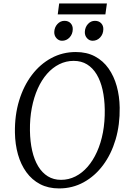

<svg xmlns="http://www.w3.org/2000/svg" viewBox="-20 -1044 727 1074"><path d="M310.5 10Q250 10 204.2 -14Q158.5 -38 127.5 -80.8Q96.5 -123.5 80.5 -180.2Q64.5 -237 63.5 -302.5Q62 -399.5 87 -481.5Q112 -563.5 158.2 -624.5Q204.5 -685.5 267.2 -719.2Q330 -753 404 -753Q465.5 -753 511.2 -728.5Q557 -704 587.2 -661Q617.5 -618 633 -562Q648.5 -506 649.5 -442.5Q651 -346.5 626.8 -264.2Q602.5 -182 556.8 -120.5Q511 -59 448.2 -24.5Q385.5 10 310.5 10ZM321.5 -38Q364 -38 401.8 -57Q439.5 -76 470 -111Q500.5 -146 522.5 -194.8Q544.5 -243.5 555.8 -303.2Q567 -363 566 -431Q565 -491.5 553.8 -541.5Q542.5 -591.5 520.8 -627.8Q499 -664 467 -683.8Q435 -703.5 392 -703.5Q349.5 -703.5 311.8 -684.8Q274 -666 243.5 -631.5Q213 -597 191.2 -548.5Q169.5 -500 158 -440.5Q146.5 -381 147.5 -313Q148.5 -251.5 160 -201Q171.5 -150.5 193.5 -114Q215.5 -77.5 247.5 -57.8Q279.5 -38 321.5 -38ZM327 -816Q309 -816 296 -830.2Q283 -844.5 283.5 -865Q284.5 -891.5 301.2 -909.5Q318 -927.5 340.5 -927.5Q362.5 -927.5 375 -914Q387.5 -900.5 387 -880.5Q386.5 -853 369.2 -834.5Q352 -816 327 -816ZM498 -816Q480 -816 467 -830.2Q454 -844.5 454.5 -865Q455.5 -891.5 471.8 -909.5Q488 -927.5 511 -927.5Q533 -927.5 545.8 -914Q558.5 -900.5 558 -880.5Q557.5 -853 540.2 -834.5Q523 -816 498 -816ZM311 -1024.5H578L569.5 -963.5H303Z"/></svg>

Font: Merriweather Light 18pt Light
Style: Italic
Weight: 300
Italic angle: -7.8°
Version: Version 2.101